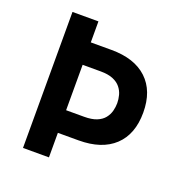

<svg xmlns="http://www.w3.org/2000/svg" viewBox="-121 -776 848 885"><g transform="rotate(20 302.5 -333.5)"><path d="M86 0V-667H213.3V-564H314.7Q428 -564 489.7 -506.2Q551.3 -448.3 551.3 -342.3Q551.3 -235.7 489.7 -178Q428 -120.3 314.7 -120.3H213.3V0ZM213.3 -231.3H301.7Q339 -231.3 362.8 -241Q386.7 -250.7 400 -267.3Q413.3 -284 418.5 -303.7Q423.7 -323.3 423.7 -342.3Q423.7 -361.3 418.5 -381Q413.3 -400.7 400 -417.3Q386.7 -434 362.8 -444Q339 -454 301.7 -454H213.3Z"/></g></svg>

Font: Vivano Light
Style: Regular
Weight: 300
Designer: Joe Prince, Josias Burgherr
Version: Version 2.064;September 19, 2022;FontCreator 14.0.0.2877 64-